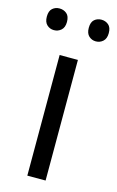

<svg xmlns="http://www.w3.org/2000/svg" viewBox="-124 -776 503 823"><g transform="rotate(15 127.5 -364.0)"><path d="M167 0H85.9V-535.2H167ZM-9.8 -680.2Q-9.8 -705.6 3.2 -716.8Q16.1 -728 34.2 -728Q52.7 -728 66.2 -716.8Q79.6 -705.6 79.6 -680.2Q79.6 -655.8 66.2 -643.8Q52.7 -631.8 34.2 -631.8Q16.1 -631.8 3.2 -643.8Q-9.8 -655.8 -9.8 -680.2ZM176.3 -680.2Q176.3 -705.6 189.2 -716.8Q202.1 -728 220.2 -728Q238.3 -728 251.7 -716.8Q265.1 -705.6 265.1 -680.2Q265.1 -655.8 251.7 -643.8Q238.3 -631.8 220.2 -631.8Q202.1 -631.8 189.2 -643.8Q176.3 -655.8 176.3 -680.2Z"/></g></svg>

Font: HunimalSansv1.5
Style: Regular
Weight: 400
Foundry: Ascender Corporation
Version: Version 1.10